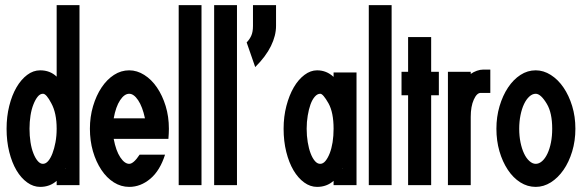

<svg xmlns="http://www.w3.org/2000/svg" viewBox="-20 -731 2301 756"><path d="M5.9 -224.1Q5.9 -272 16.4 -314Q26.9 -356 44.9 -387Q63 -418 86.9 -436Q110.8 -454.1 138.2 -454.1Q177.2 -454.1 203.1 -429.2V-710.9H293V-2H203.1V-19Q176.3 4.9 138.2 4.9Q111.3 4.9 87.2 -12.5Q63 -29.8 44.9 -60.3Q26.9 -90.8 16.4 -132.8Q5.9 -174.8 5.9 -224.1ZM96.2 -224.1Q96.2 -196.3 100.1 -171.1Q104 -146 111.6 -127Q119.1 -107.9 128.7 -96.9Q138.2 -85.9 148.9 -85.9Q160.2 -85.9 169.7 -96.9Q179.2 -107.9 186.5 -127Q193.8 -146 198.5 -170.9Q203.1 -195.8 203.1 -224.1Q203.1 -286.1 182.1 -324.2Q162.6 -361.8 149.4 -361.8Q149.4 -361.8 148.9 -361.8Q137.7 -361.8 128.4 -350.3Q119.1 -338.9 111.6 -319.8Q104 -300.8 100.1 -275.9Q96.2 -251 96.2 -224.1ZM235.8 -66.9H238.8L236.8 -67.9Q236.8 -66.9 235.8 -66.9Z M334 -224.1Q334 -271 346.4 -313Q358.9 -355 379.9 -386.5Q400.9 -418 428.7 -436Q456.5 -454.1 488.8 -454.1Q519.5 -454.1 548.1 -436Q576.7 -418 598.1 -386.5Q619.6 -355 632.3 -313.5Q645 -272 645 -224.1Q645 -215.3 644.5 -205.6Q644 -195.8 643.1 -184.1H427.7Q436.5 -137.2 453.6 -111.6Q470.7 -85.9 488.8 -85.9Q505.9 -85.9 529.8 -122.1H629.9Q609.9 -59.1 571.8 -27.1Q533.7 4.9 488.8 4.9Q456.5 4.9 428.2 -12.9Q399.9 -30.8 378.9 -62.5Q357.9 -94.2 345.9 -135.5Q334 -176.8 334 -224.1ZM427.7 -265.1H550.8Q541 -311 523.9 -336.4Q506.8 -361.8 488.8 -361.8Q469.7 -361.8 452.9 -336.4Q436 -311 427.7 -265.1Z M683.6 -2V-710.9H773.4V-2Z M823.2 -2V-710.9H913.1V-2Z M951.2 -564Q962.4 -575.2 969.2 -590.1Q976.1 -605 976.1 -628.9V-710.9H1066.9V-628.9Q1066.9 -590.8 1046.9 -549.8Q1026.9 -508.8 984.9 -466.8Z M1096.7 -224.1Q1096.7 -272 1107.7 -314Q1118.7 -356 1136.7 -387Q1154.8 -418 1178.7 -436Q1202.6 -454.1 1228.5 -454.1Q1265.6 -454.1 1293.5 -428.2V-445.8H1383.8V-2H1293.5V-19Q1266.6 4.9 1228.5 4.9Q1201.7 4.9 1177.7 -12.5Q1153.8 -29.8 1135.7 -60.3Q1117.7 -90.8 1107.2 -132.8Q1096.7 -174.8 1096.7 -224.1ZM1187.5 -224.1Q1187.5 -196.3 1191.7 -171.1Q1195.8 -146 1203.1 -127Q1210.4 -107.9 1220 -96.9Q1229.5 -85.9 1240.7 -85.9Q1252 -85.9 1261.2 -96.9Q1270.5 -107.9 1278.1 -127Q1285.6 -146 1289.6 -170.9Q1293.5 -195.8 1293.5 -224.1Q1293.5 -288.1 1273.4 -324.2Q1252 -361.8 1241.2 -361.8Q1241.2 -361.8 1240.7 -361.8Q1229.5 -361.8 1219.5 -350.3Q1209.5 -338.9 1202.6 -319.8Q1195.8 -300.8 1191.7 -275.9Q1187.5 -251 1187.5 -224.1ZM1326.7 -66.9H1329.6L1327.6 -67.9Q1327.6 -66.9 1326.7 -66.9Z M1432.1 -2V-710.9H1522V-2Z M1561 -356V-448.2H1586.9V-585H1677.7V-448.2H1708V-356H1677.7V-2H1586.9V-356Z M1743.7 -2V-448.2H1833.5V-439.9Q1844.7 -447.8 1857.7 -452.4Q1870.6 -457 1882.8 -457H1910.6V-365.2H1872.6Q1857.4 -365.2 1845.5 -338.6Q1833.5 -312 1833.5 -271V-2Z M1934.6 -224.1Q1934.6 -271 1947 -313Q1959.5 -355 1980.5 -386.5Q2001.5 -418 2029.3 -436Q2057.1 -454.1 2089.4 -454.1Q2120.1 -454.1 2148.7 -436Q2177.2 -418 2198.7 -386.5Q2220.2 -355 2232.9 -313.5Q2245.6 -272 2245.6 -224.1Q2245.6 -176.3 2232.9 -134.5Q2220.2 -92.8 2198.7 -61.8Q2177.2 -30.8 2148.9 -12.9Q2120.6 4.9 2089.4 4.9Q2057.1 4.9 2028.8 -12.9Q2000.5 -30.8 1979.5 -62.5Q1958.5 -94.2 1946.5 -135.5Q1934.6 -176.8 1934.6 -224.1ZM2024.4 -224.1Q2024.4 -195.3 2029.5 -170.2Q2034.7 -145 2043.5 -126.5Q2052.2 -107.9 2064.5 -96.9Q2076.7 -85.9 2089.4 -85.9Q2102.5 -85.9 2114.5 -96.4Q2126.5 -106.9 2135.5 -126Q2144.5 -145 2149.4 -169.9Q2154.3 -194.8 2154.3 -224.1Q2154.3 -286.6 2133.3 -321.8Q2109.4 -361.8 2089.4 -361.8Q2076.2 -361.8 2064.2 -350.8Q2052.2 -339.8 2043.5 -321.5Q2034.7 -303.2 2029.5 -277.6Q2024.4 -252 2024.4 -224.1Z"/></svg>

Font: Fundamental  Brigade Condensed
Style: Regular
Weight: 400
Width: 3
Designer: Peter Wiegel, original typeface by Carl Albert Fahrenwaldt 1901
Foundry: Peter Wiegel
Version: Version 0.000 2012 initial release